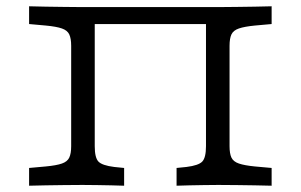

<svg xmlns="http://www.w3.org/2000/svg" viewBox="-20 -591 957 611"><path d="M206.5 -201.6V-445.2Q206.5 -468.5 200.4 -481.5Q194.4 -494.4 177 -500.4Q159.7 -506.5 125.8 -509.7L72.6 -514.5V-571Q96.8 -570.2 125.4 -569.8Q154 -569.4 182.7 -569Q211.3 -568.5 235.5 -568.5H243.5H672.6H681.5Q705.6 -568.5 734.3 -569Q762.9 -569.4 791.5 -569.8Q820.2 -570.2 844.4 -571V-514.5L791.1 -509.7Q758.1 -506.5 740.3 -500.4Q722.6 -494.4 716.5 -481.5Q710.5 -468.5 710.5 -445.2V-201.6H635.5V-525.8L649.2 -514.5H268.5L281.5 -525.8V-201.6ZM669.4 -2.4Q650.8 -2.4 628.2 -2Q605.6 -1.6 583.1 -1.2Q560.5 -0.8 541.9 0V-56.5L573.4 -59.7Q612.1 -64.5 623.8 -77Q635.5 -89.5 635.5 -125.8V-201.6H710.5V-125.8Q710.5 -102.4 716.5 -89.5Q722.6 -76.6 740.3 -70.6Q758.1 -64.5 791.1 -61.3L844.4 -56.5V0Q820.2 -0.8 791.5 -1.2Q762.9 -1.6 734.3 -2Q705.6 -2.4 681.5 -2.4H673.4ZM247.6 -2.4H243.5H235.5Q211.3 -2.4 182.7 -2Q154 -1.6 125.4 -1.2Q96.8 -0.8 72.6 0V-56.5L125.8 -61.3Q159.7 -64.5 177 -70.6Q194.4 -76.6 200.4 -89.5Q206.5 -102.4 206.5 -125.8V-201.6H281.5V-125.8Q281.5 -89.5 293.1 -77Q304.8 -64.5 343.5 -59.7L375 -56.5V0Q356.5 -0.8 333.9 -1.2Q311.3 -1.6 289.1 -2Q266.9 -2.4 247.6 -2.4Z"/></svg>

Font: Playfair 5pt SemiExpanded Light
Style: Regular
Weight: 300
Width: 6
Designer: Claus Eggers Sørensen
Foundry: Claus Eggers Sørensen
Version: Version 2.203